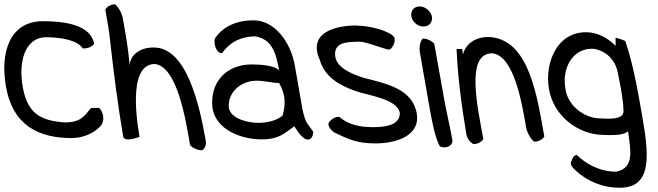

<svg xmlns="http://www.w3.org/2000/svg" viewBox="-43 -640 3072 897"><path d="M-15 -235C18 -50 142 5 292 5C349 5 402 -21 429 -54C449 -81 438 -119 420 -136C405 -135 396 -137 382 -135C352 -99 335 -68 260 -68C143 -76 85 -112 63 -235C43 -347 71 -466 173 -466C237 -466 317 -454 344 -414C368 -412 388 -423 397 -435C381 -526 254 -541 158 -541C4 -541 -44 -398 -15 -235Z M533 1C547 24 593 3 609 0C588 -121 565 -341 681 -341C787 -328 826 -72 845 38C856 51 879 62 901 62C914 55 922 37 918 16C889 -150 828 -423 672 -418C609 -418 564 -381 563 -334C555 -420 545 -475 531 -553C526 -580 511 -606 495 -620C474 -620 456 -608 449 -595C459 -539 466 -501 472 -445C491 -277 506 -161 533 1Z M950 -133C967 -37 1077 11 1180 11C1262 11 1286 -18 1332 -50C1348 -27 1353 -13 1379 7C1414 27 1424 -18 1419 -27C1397 -60 1384 -61 1370 -130L1334 -336C1315 -442 1241 -545 1142 -545C1057 -545 999 -513 965 -466C949 -447 967 -387 995 -392C1023 -434 1073 -470 1151 -470C1226 -456 1246 -397 1261 -311C1242 -334 1174 -339 1133 -339C1012 -339 935 -253 950 -133ZM1026 -137C1020 -215 1093 -275 1183 -261C1210 -259 1236 -252 1261 -252C1292 -198 1292 -150 1277 -100C1253 -79 1210 -66 1164 -66C1117 -66 1035 -84 1026 -137Z M1493 -67C1487 -55 1498 -35 1519 -21C1583 9 1622 30 1711 30C1808 30 1922 -6 1904 -110C1883 -227 1760 -249 1658 -276C1619 -288 1534 -317 1524 -372C1512 -442 1574 -445 1638 -445C1673 -445 1767 -403 1779 -409C1794 -422 1804 -441 1800 -464C1780 -497 1680 -520 1629 -520L1624 -521C1517 -521 1395 -485 1451 -360C1475 -278 1546 -240 1620 -214C1676 -194 1813 -179 1825 -112C1825 -50 1746 -46 1696 -46C1628 -46 1580 -62 1542 -94C1524 -95 1504 -84 1493 -67Z M1879 -563C1883 -538 1909 -516 1935 -516C1962 -516 1979 -537 1975 -562C1970 -588 1944 -610 1917 -610C1891 -610 1874 -589 1879 -563ZM1965 -130C1975 -75 1989 2 2012 44C2042 57 2070 41 2071 18C2061 -41 2043 -116 2033 -172L1986 -435C1976 -448 1953 -460 1932 -460C1920 -446 1914 -420 1919 -393Z M2136 -12C2140 8 2154 26 2169 33C2191 33 2209 22 2215 9C2190 -131 2129 -391 2256 -391C2359 -382 2396 -154 2415 -45C2420 -18 2436 8 2452 22C2474 22 2492 11 2500 -2C2466 -194 2429 -445 2255 -466C2179 -474 2130 -432 2120 -385L2116 -411H2090C2095 -289 2113 -145 2136 -12Z M2522 -222C2544 -98 2656 -15 2766 -10C2817 -8 2868 -6 2891 -27C2904 65 2921 145 2836 162C2758 162 2693 125 2652 84C2646 83 2633 91 2629 108C2613 125 2635 147 2648 158C2698 204 2768 237 2853 237C3028 237 2980 33 2944 -173C2927 -272 2905 -370 2878 -449C2861 -456 2846 -461 2833 -464V-426C2806 -453 2768 -479 2723 -487C2570 -510 2498 -357 2522 -222ZM2598 -230C2582 -323 2634 -418 2731 -412C2787 -403 2832 -361 2843 -301C2858 -229 2868 -179 2870 -119C2868 -79 2800 -85 2756 -87C2680 -90 2605 -153 2598 -230Z"/></svg>

Font: Snowfall
Style: OpObl
Weight: 400
Designer: Jasper
Foundry: Cannot Into Space Fonts
Version: Version 0.9